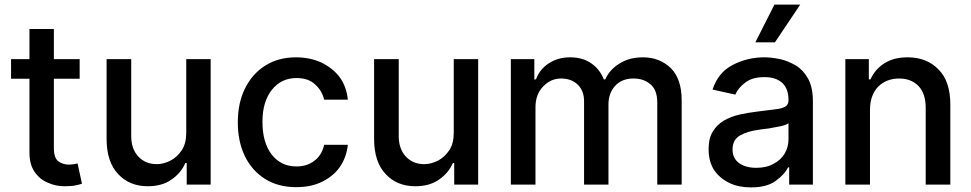

<svg xmlns="http://www.w3.org/2000/svg" viewBox="-20 -802 4218 834"><path d="M214 -460V-160Q214 -115 234 -101Q254 -87 279 -87Q288 -87 302 -89L317 -92L336 -4Q321 1 309 3Q293 7 260 7Q222 7 189 -8Q153 -22 130 -56Q108 -88 108 -138V-460H28V-545H108V-676H214V-545H326V-460Z M895 -545V0H791V-94H785Q767 -51 725 -22Q684 7 622 7Q543 7 494 -45Q443 -98 443 -199V-545H550V-211Q550 -156 580 -123Q611 -89 661 -89Q690 -89 720 -104Q749 -119 770 -150Q789 -179 789 -226V-545Z M1131 -25Q1074 -61 1043 -125Q1013 -188 1013 -270Q1013 -355 1044 -417Q1075 -481 1132 -517Q1189 -553 1266 -553Q1326 -553 1377 -530Q1427 -505 1456 -466Q1485 -426 1491 -369H1388Q1379 -408 1349 -435Q1320 -463 1268 -463Q1202 -463 1161 -412Q1120 -360 1120 -273Q1120 -183 1160 -131Q1200 -79 1268 -79Q1314 -79 1346 -104Q1378 -128 1388 -173H1491Q1485 -119 1457 -78Q1430 -38 1380 -13Q1332 11 1267 11Q1188 11 1131 -25Z M2057 -545V0H1953V-94H1947Q1929 -51 1887 -22Q1846 7 1784 7Q1705 7 1656 -45Q1605 -98 1605 -199V-545H1712V-211Q1712 -156 1742 -123Q1773 -89 1823 -89Q1852 -89 1882 -104Q1911 -119 1932 -150Q1951 -179 1951 -226V-545Z M2301 -545V-457H2308Q2324 -501 2364 -527Q2404 -553 2456 -553Q2511 -553 2548 -527Q2585 -502 2603 -457H2609Q2628 -500 2671 -526Q2713 -553 2773 -553Q2845 -553 2894 -506Q2941 -459 2941 -366V0H2835V-356Q2835 -412 2805 -436Q2776 -461 2732 -461Q2681 -461 2652 -429Q2623 -397 2623 -348V0H2517V-363Q2517 -407 2490 -434Q2462 -461 2417 -461Q2372 -461 2339 -426Q2306 -392 2306 -336V0H2199V-545Z M3149 -7Q3108 -26 3082 -63Q3058 -101 3058 -154Q3058 -202 3076 -230Q3094 -260 3124 -278Q3156 -296 3191 -304Q3225 -312 3267 -317L3346 -327Q3376 -330 3391 -339Q3405 -347 3405 -366V-369Q3405 -415 3379 -441Q3351 -467 3301 -467Q3247 -467 3217 -443Q3187 -421 3174 -391L3075 -413Q3100 -488 3163 -520Q3226 -553 3300 -553Q3331 -553 3369 -545Q3402 -538 3438 -517Q3470 -497 3491 -459Q3511 -421 3511 -362V0H3408V-75H3403Q3389 -45 3349 -16Q3311 12 3242 12Q3188 12 3149 -7ZM3341 -91Q3373 -108 3389 -136Q3405 -164 3405 -197V-267Q3398 -260 3372 -254Q3354 -250 3319 -244Q3291 -241 3274 -238Q3228 -232 3195 -214Q3162 -195 3162 -153Q3162 -114 3191 -93Q3220 -73 3265 -73Q3310 -73 3341 -91ZM3456 -782 3346 -618H3261L3344 -782Z M3652 0V-545H3754V-457H3761Q3781 -501 3820 -526Q3861 -553 3922 -553Q4006 -553 4057 -500Q4108 -449 4108 -347V0H4001V-334Q4001 -394 3971 -427Q3939 -461 3886 -461Q3830 -461 3794 -425Q3759 -388 3759 -324V0Z"/></svg>

Font: Sinter Medium
Style: Regular
Weight: 500
Foundry: Adobe & rsms
Version: Version 1.000